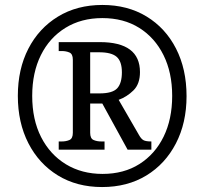

<svg xmlns="http://www.w3.org/2000/svg" viewBox="-20 -745 825 775"><path d="M392 10Q290 10 213.5 -37Q137 -84 94.5 -167Q52 -250 52 -358Q52 -466 94.5 -548.5Q137 -631 214 -678Q291 -725 393 -725Q495 -725 571.5 -678.5Q648 -632 690.5 -549Q733 -466 733 -357Q733 -249 690 -166Q647 -83 570.5 -36.5Q494 10 392 10ZM394 -43Q480 -43 543 -83Q606 -123 640.5 -193.5Q675 -264 675 -358Q675 -452 640 -522.5Q605 -593 542 -632.5Q479 -672 393 -672Q308 -672 244 -632.5Q180 -593 145 -522.5Q110 -452 110 -358Q110 -262 146 -191.5Q182 -121 246 -82Q310 -43 394 -43ZM217 -141V-174H229Q247 -174 260.5 -180Q274 -186 274 -209V-504Q274 -527 260.5 -533Q247 -539 229 -539H217V-575H383Q545 -575 545 -454Q545 -406 518.5 -380Q492 -354 459 -342L541 -200Q550 -184 559.5 -179Q569 -174 591 -174V-141H495L393 -327H344V-209Q344 -186 357.5 -180Q371 -174 389 -174H402V-141ZM382 -368Q434 -368 453 -388.5Q472 -409 472 -453Q472 -497 451 -515.5Q430 -534 380 -534H344V-368Z"/></svg>

Font: Noto Serif SemiCondensed SemiBold
Style: Regular
Weight: 600
Width: 4
Designer: Monotype Design Team
Foundry: Monotype Imaging Inc.
Version: Version 2.013; ttfautohint (v1.8.4.7-5d5b)